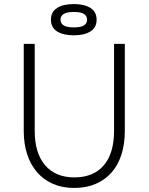

<svg xmlns="http://www.w3.org/2000/svg" viewBox="-20 -916 733 946"><path d="M346 10Q287 10 241 -10Q195 -30 163 -67Q131 -104 114 -155.5Q97 -207 97 -270V-700H151V-272Q151 -161 202.5 -101.5Q254 -42 346 -42Q440 -42 491 -101Q542 -160 542 -272V-700H595V-270Q595 -207 578.5 -155Q562 -103 530 -66.5Q498 -30 451.5 -10Q405 10 346 10ZM344 -742Q292 -742 261.5 -761Q231 -780 231 -819Q231 -858 261.5 -877Q292 -896 344 -896Q395 -896 425.5 -877Q456 -858 456 -819Q456 -780 425.5 -761Q395 -742 344 -742ZM344 -781Q379 -781 394 -791Q409 -801 409 -819Q409 -837 394 -847Q379 -857 344 -857Q309 -857 293.5 -847Q278 -837 278 -819Q278 -801 293.5 -791Q309 -781 344 -781Z"/></svg>

Font: Tilda Sans Light
Style: Regular
Weight: 300
Designer: ParaType Ltd
Foundry: ParaType Ltd
Version: Version 1.009